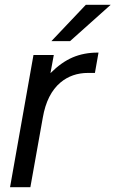

<svg xmlns="http://www.w3.org/2000/svg" viewBox="-20 -783 483 803"><path d="M22 0 120 -553H205L191 -477Q237 -523 284 -543Q331 -563 388 -563H392L377 -478H348Q281 -478 233 -438Q176 -390 159 -291L107 0ZM273 -611H195L339 -763H443Z"/></svg>

Font: Open Sauce One
Style: Italic
Weight: 400
Italic angle: -10°
Designer: Alfredo Marco Pradil
Foundry: Creative Sauce Fz LLC
Version: Version 1.477